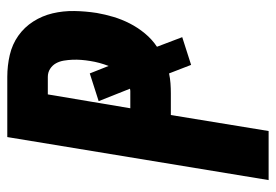

<svg xmlns="http://www.w3.org/2000/svg" viewBox="-138 -638 775 540"><g transform="rotate(-90 250.0 -367.5)"><path d="M14 0 135 -735H304Q336 -735 366 -728Q396 -721 420 -704Q444 -687 460 -662Q476 -637 483 -607.5Q490 -578 489.5 -546.5Q489 -515 484 -483Q480 -460 473 -436.5Q466 -413 454.5 -390.5Q443 -368 426.5 -348Q410 -328 389 -314L416 -243L338 -218L314 -280Q300 -277 286 -276Q272 -275 258 -275H197L152 0ZM216 -389H258Q261 -389 264 -389Q267 -389 271 -390L236 -478L314 -503L335 -450Q340 -463 343.5 -476Q347 -489 349 -502Q351 -514 352 -526.5Q353 -539 352.5 -551.5Q352 -564 350 -576Q348 -588 342.5 -598Q337 -608 327 -614.5Q317 -621 304 -621H255Z"/></g></svg>

Font: Iosevka SS04 Heavy
Style: Italic
Weight: 900
Italic angle: -9°
Monospace: yes
Designer: Belleve Invis
Foundry: Belleve Invis
Version: Version 19.0.0; ttfautohint (v1.8.4)